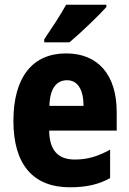

<svg xmlns="http://www.w3.org/2000/svg" viewBox="-20 -786 550 816"><path d="M432 -756V-766H261C237 -722 201 -668 168 -619V-606H275C325 -648 400 -720 432 -756ZM261 -559C119 -559 37 -459 37 -272C37 -89 119 10 277 10C347 10 399 -2 448 -29V-150C395 -121 352 -108 298 -108C225 -108 190 -149 189 -231H476V-309C476 -468 397 -559 261 -559ZM265 -445C310 -445 335 -405 335 -336H190C192 -413 222 -445 265 -445Z"/></svg>

Font: Noto Sans Myanmar UI Condensed ExtraBold
Style: Regular
Weight: 800
Width: 3
Designer: Monotype Design Team
Foundry: Monotype Imaging Inc.
Version: Version 2.103